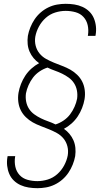

<svg xmlns="http://www.w3.org/2000/svg" viewBox="-20 -843 540 1006"><path d="M176 143Q153 143 130.5 139.5Q108 136 88 127Q68 118 52.5 103Q37 88 28.5 68Q20 48 17.5 25.5Q15 3 19 -20L20 -25H60L59 -21Q55 6 60.5 31Q66 56 82.5 74Q99 92 124 99Q149 106 176 106Q203 106 230.5 97.5Q258 89 280 69.5Q302 50 316 24Q330 -2 335 -29Q339 -54 333 -77Q327 -100 312.5 -117.5Q298 -135 278 -146Q258 -157 237 -165.5Q216 -174 193.5 -182.5Q171 -191 151.5 -202Q132 -213 115.5 -229Q99 -245 89 -265Q79 -285 76 -309Q73 -333 77 -357Q81 -380 90 -403Q99 -426 112.5 -446.5Q126 -467 145 -484Q164 -501 185 -512Q169 -523 156 -538.5Q143 -554 135 -572.5Q127 -591 125 -612Q123 -633 126 -655Q130 -677 139 -699.5Q148 -722 161.5 -742Q175 -762 193.5 -778Q212 -794 234 -804.5Q256 -815 279 -819Q302 -823 324 -823Q348 -823 370 -819.5Q392 -816 412 -807Q432 -798 447.5 -783Q463 -768 471.5 -748Q480 -728 482.5 -705.5Q485 -683 481 -660L480 -655H440L441 -659Q445 -686 439.5 -711Q434 -736 417.5 -754Q401 -772 376 -779Q351 -786 324 -786Q297 -786 269.5 -777.5Q242 -769 220 -749.5Q198 -730 184 -704Q170 -678 165 -651Q161 -626 167 -603Q173 -580 187.5 -562.5Q202 -545 222 -534Q242 -523 263 -514.5Q284 -506 306.5 -497.5Q329 -489 348.5 -478Q368 -467 384.5 -451Q401 -435 411 -415Q421 -395 424 -371Q427 -347 423 -323Q419 -300 410 -277Q401 -254 387.5 -233.5Q374 -213 355 -196Q336 -179 315 -168Q331 -157 344 -141.5Q357 -126 365 -107.5Q373 -89 375 -68Q377 -47 374 -25Q370 -3 361 19.5Q352 42 338.5 62Q325 82 306.5 98Q288 114 266 124.5Q244 135 221 139Q198 143 176 143ZM271 -191Q293 -198 313 -211.5Q333 -225 347 -243.5Q361 -262 370.5 -283.5Q380 -305 384 -326Q387 -348 383 -369Q379 -390 368 -407Q357 -424 340.5 -436Q324 -448 305.5 -457Q287 -466 267 -473Q247 -480 229 -489Q207 -482 187 -468.5Q167 -455 153 -436.5Q139 -418 129.5 -396.5Q120 -375 116 -354Q113 -332 117 -311Q121 -290 132 -273Q143 -256 159.5 -244Q176 -232 194.5 -223Q213 -214 233 -207Q253 -200 271 -191Z"/></svg>

Font: Iosevka Curly Slab Extralight
Style: Italic
Weight: 200
Italic angle: -9°
Monospace: yes
Designer: Belleve Invis
Foundry: Belleve Invis
Version: Version 22.1.2; ttfautohint (v1.8.4)